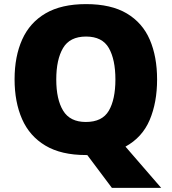

<svg xmlns="http://www.w3.org/2000/svg" viewBox="-20 -745 837 935"><path d="M745 -358Q745 -246 709 -161Q673 -76 591 -31L765 170H525L405 10H398Q278 10 201 -36Q124 -82 87.5 -165Q51 -248 51 -359Q51 -470 88 -552.5Q125 -635 202 -680Q279 -725 399 -725Q521 -725 597.5 -679.5Q674 -634 709.5 -551.5Q745 -469 745 -358ZM254 -358Q254 -261 287.5 -206Q321 -151 398 -151Q478 -151 510 -206Q542 -261 542 -358Q542 -455 510 -511Q478 -567 399 -567Q320 -567 287 -511Q254 -455 254 -358Z"/></svg>

Font: Noto Sans Ethiopic Black
Style: Regular
Weight: 900
Designer: Monotype Design Team
Foundry: Monotype Imaging Inc.
Version: Version 2.102; ttfautohint (v1.8.4.7-5d5b)